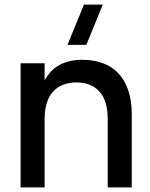

<svg xmlns="http://www.w3.org/2000/svg" viewBox="-20 -815 653 835"><path d="M355.5 -620H273.5L345 -795H427ZM448.5 -297Q448.5 -377 412.5 -416.8Q376.5 -456.5 312 -456.5Q280 -456.5 254.5 -446.5Q229 -436.5 211 -416.8Q193 -397 183.5 -367Q174 -337 174 -297V0H69.5V-540H174V-465.5Q184 -484 198.2 -500.2Q212.5 -516.5 232.5 -528.8Q252.5 -541 278.5 -548Q304.5 -555 337.5 -555Q386 -555 425.8 -540.8Q465.5 -526.5 493.8 -497.2Q522 -468 537.5 -423.2Q553 -378.5 553 -317.5V0H448.5Z"/></svg>

Font: Vela Sans SemBd
Style: Regular
Weight: 600
Designer: Principal design: Mikhail Sharanda - project Manrope.
Design modification: Ravid Balaliev
Foundry: Mikhail Sharanda
Version: Version 1.001